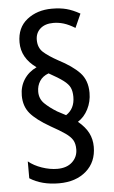

<svg xmlns="http://www.w3.org/2000/svg" viewBox="-53 -796 476 805"><g transform="rotate(-5 185.0 -394.0)"><path d="M39 -408Q39 -446 58 -475.5Q77 -505 111 -521Q49 -565 49 -631Q49 -693 91.5 -726.5Q134 -760 196 -760Q231 -760 257.5 -753Q284 -746 314 -729L288 -671Q262 -687 240.5 -693.5Q219 -700 197 -700Q162 -700 142 -682Q122 -664 122 -635Q122 -602 143 -583Q164 -564 204 -542Q262 -512 292.5 -480Q323 -448 323 -395Q323 -358 307 -326.5Q291 -295 264 -278Q294 -253 307.5 -226.5Q321 -200 321 -168Q321 -104 277.5 -66Q234 -28 163 -28Q90 -28 40 -60V-131Q63 -112 96.5 -100.5Q130 -89 161 -89Q201 -89 224 -110.5Q247 -132 247 -164Q247 -188 238 -203Q229 -218 207.5 -233Q186 -248 148 -269Q89 -303 64 -333Q39 -363 39 -408ZM109 -418Q109 -388 129.5 -368Q150 -348 181 -329L217 -310Q254 -334 254 -384Q254 -407 247 -422.5Q240 -438 219.5 -453.5Q199 -469 159 -491Q134 -482 121.5 -462.5Q109 -443 109 -418Z"/></g></svg>

Font: Noto Sans Myanmar ExtraCondensed
Style: Regular
Weight: 400
Width: 2
Designer: Monotype Design Team
Foundry: Monotype Imaging Inc.
Version: Version 2.107; ttfautohint (v1.8.4.7-5d5b)